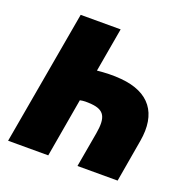

<svg xmlns="http://www.w3.org/2000/svg" viewBox="-125 -819 921 939"><g transform="rotate(20 335.5 -350.0)"><path d="M431 -473C391 -477 345 -475 306 -471L346 -700H138L15 0H224L277 -306C296 -310 311 -310 337 -308C405 -302 423 -269 408 -182L376 0H585L623 -221C649 -371 582 -460 431 -473Z"/></g></svg>

Font: Fixel Display 20240404 Black
Style: Italic
Weight: 900
Italic angle: -10°
Designer: AlfaBravo + MacPaw
Foundry: Kyrylo Tkachov, Marchela Mozhyna, Serhii Makarenko, Maria Weinstein, Zakhar Kryvoshyya
Version: Version 1.211;Glyphs 3.2 (3225)